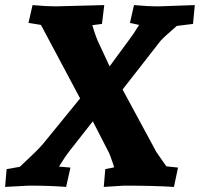

<svg xmlns="http://www.w3.org/2000/svg" viewBox="-49 -730 786 755"><path d="M266 -343 112 -632 63 -640 79 -710Q133 -705 170 -705L361 -710L352 -636L314 -631Q329 -580 342 -555L382 -469L462 -578Q474 -593 498 -632L462 -640L478 -710Q529 -705 576 -705L717 -710L710 -636L646 -628Q593 -582 582 -569L433 -378L566 -132Q603 -78 605 -76L651 -71L635 5Q555 0 438 0L359 5L365 -65L400 -72Q383 -126 373 -142L316 -253L221 -132Q211 -120 183 -75L228 -71L211 5Q149 0 64 0L-29 5L-23 -65L29 -74Q104 -144 120 -164Z"/></svg>

Font: Andada SC
Style: Bold Italic
Weight: 700
Italic angle: -8.29999°
Designer: Carolina Giovagnoli
Foundry: Carolina Giovagnoli
Version: Version 1.003